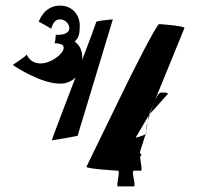

<svg xmlns="http://www.w3.org/2000/svg" viewBox="-20 -664 758 684"><path d="M26 -432C26 -432 123 -366 194 -366C216 -366 235 -374 249 -388C207 -278 163 -164 165 -164C165 -164 279 -182 257 -182L382 -595C379 -595 323 -590 323 -586C323 -584 301 -524 273 -451V-454C275 -483 263 -504 246 -516C260 -528 264 -544 264 -566C267 -612 236 -644 194 -644C135 -644 118 -586 118 -586C122 -586 162 -562 162 -562C165 -562 167 -595 194 -595C228 -595 253 -536 179 -540C179 -546 177 -510 174 -510C251 -510 176 -438 126 -438C82 -438 75 -474 75 -470C75 -464 22 -432 26 -432ZM288 -70C285 -63 392 -56 400 -56C410 -56 392 0 400 0H457C466 0 446 -56 457 -56H482C490 -56 474 -110 482 -110C490 -110 476 -117 479 -124L499 -187C493 -181 472 -176 463 -173L510 -253L637 -564C641 -571 557 -578 547 -578C537 -578 438 -378 434 -370ZM499 -187C500 -188 501 -188 501 -189C498 -204 506 -231 514 -258L510 -253ZM514 -258 575 -326C575 -326 590 -336 553 -334C540 -333 527 -296 514 -258Z"/></svg>

Font: Ampere
Style: Cnd
Weight: 400
Version: Version 1